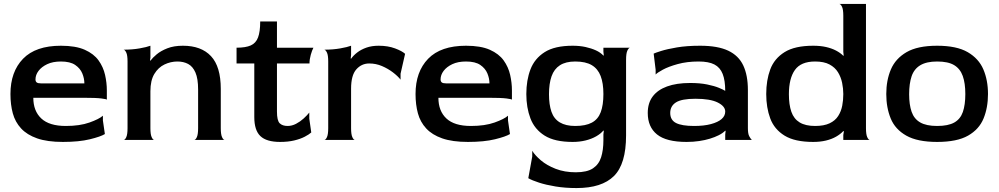

<svg xmlns="http://www.w3.org/2000/svg" viewBox="-20 -710 5066 974"><path d="M299 10Q220 10 168.5 -8Q117 -26 87 -58.5Q57 -91 45 -135Q33 -179 33 -233Q33 -346 97 -412Q161 -478 289 -478Q364 -478 410 -457.5Q456 -437 480 -403.5Q504 -370 513 -330Q522 -290 522 -251V-204Q522 -207 494.5 -210.5Q467 -214 402 -214H149Q149 -147 189.5 -109Q230 -71 314 -71Q385 -71 434 -88.5Q483 -106 502 -123V-99L512 -30Q491 -17 436 -3.5Q381 10 299 10ZM188 -287H408Q408 -312 397.5 -337.5Q387 -363 361.5 -380.5Q336 -398 289 -398Q248 -398 219.5 -384.5Q191 -371 175.5 -350.5Q160 -330 160 -307Q160 -297 166 -292Q172 -287 188 -287Z M607 0Q614 0 620.5 -14Q627 -28 627 -60V-398Q627 -430 620.5 -443.5Q614 -457 607 -458Q651 -458 688 -464.5Q725 -471 743 -478V-417L741 -404L743 -402Q754 -417 775 -434.5Q796 -452 829 -465Q862 -478 908 -478Q1001 -478 1050.5 -425Q1100 -372 1100 -259V-60Q1100 -28 1106.5 -14Q1113 0 1120 0H965Q972 0 978.5 -14Q985 -28 985 -60V-256Q985 -311 971.5 -342Q958 -373 934.5 -385.5Q911 -398 880 -398Q846 -398 814.5 -383Q783 -368 763 -335Q743 -302 743 -247V-60Q743 -28 749.5 -14Q756 0 763 0Z M1401 10Q1332 10 1301 -19.5Q1270 -49 1270 -116V-388H1180V-468Q1226 -468 1252 -479.5Q1278 -491 1289 -520Q1300 -549 1300 -601H1385V-468H1570Q1563 -455 1556.5 -432Q1550 -409 1550 -388H1385V-144Q1385 -98 1399 -84.5Q1413 -71 1439 -71Q1461 -71 1482 -82Q1503 -93 1520.5 -109Q1538 -125 1549 -139V-108L1559 -38Q1548 -28 1526 -16.5Q1504 -5 1472.5 2.5Q1441 10 1401 10Z M1625 0Q1632 0 1638.5 -14Q1645 -28 1645 -60V-398Q1645 -430 1638.5 -443.5Q1632 -457 1625 -458Q1669 -458 1706 -464.5Q1743 -471 1761 -478V-431L1759 -414L1761 -412Q1773 -429 1792.5 -444Q1812 -459 1839 -468.5Q1866 -478 1901 -478Q1948 -478 1984 -464.5Q2020 -451 2035 -437L2012 -336V-306Q1998 -324 1973 -343Q1948 -362 1917.5 -375Q1887 -388 1853 -388Q1814 -388 1787.5 -358Q1761 -328 1761 -260V-60Q1761 -28 1767.5 -14Q1774 0 1781 0Z M2354 10Q2275 10 2223.5 -8Q2172 -26 2142 -58.5Q2112 -91 2100 -135Q2088 -179 2088 -233Q2088 -346 2152 -412Q2216 -478 2344 -478Q2419 -478 2465 -457.5Q2511 -437 2535 -403.5Q2559 -370 2568 -330Q2577 -290 2577 -251V-204Q2577 -207 2549.5 -210.5Q2522 -214 2457 -214H2204Q2204 -147 2244.5 -109Q2285 -71 2369 -71Q2440 -71 2489 -88.5Q2538 -106 2557 -123V-99L2567 -30Q2546 -17 2491 -3.5Q2436 10 2354 10ZM2243 -287H2463Q2463 -312 2452.5 -337.5Q2442 -363 2416.5 -380.5Q2391 -398 2344 -398Q2303 -398 2274.5 -384.5Q2246 -371 2230.5 -350.5Q2215 -330 2215 -307Q2215 -297 2221 -292Q2227 -287 2243 -287Z M2905 244Q2847 244 2798.5 236Q2750 228 2714.5 216.5Q2679 205 2660 194L2680 84V55Q2694 78 2724 103.5Q2754 129 2799 146.5Q2844 164 2901 164Q2958 164 2988 144Q3018 124 3029.5 87.5Q3041 51 3041 2V-28L3043 -46L3041 -48Q3028 -32 3004.5 -18.5Q2981 -5 2950.5 2.5Q2920 10 2885 10Q2794 10 2743 -22Q2692 -54 2671 -109Q2650 -164 2650 -233Q2650 -303 2671 -358Q2692 -413 2743 -445.5Q2794 -478 2885 -478Q2921 -478 2950.5 -471.5Q2980 -465 3003 -454.5Q3026 -444 3041 -428L3043 -429L3041 -448V-468H3176Q3169 -467 3162.5 -453Q3156 -439 3156 -406V-23Q3156 122 3094.5 183Q3033 244 2905 244ZM2898 -71Q2951 -71 2982.5 -88Q3014 -105 3027.5 -141Q3041 -177 3041 -233Q3041 -288 3027 -324.5Q3013 -361 2982 -379.5Q2951 -398 2898 -398Q2850 -398 2820.5 -379Q2791 -360 2778 -323Q2765 -286 2765 -232Q2765 -179 2777.5 -143Q2790 -107 2820 -89Q2850 -71 2898 -71Z M3463 10Q3360 10 3313 -28Q3266 -66 3266 -137Q3266 -187 3291 -220.5Q3316 -254 3364 -271.5Q3412 -289 3481 -289Q3531 -289 3567.5 -281.5Q3604 -274 3627 -264.5Q3650 -255 3659 -249Q3659 -302 3646 -335Q3633 -368 3604 -383Q3575 -398 3524 -398Q3465 -398 3418 -385Q3371 -372 3342.5 -356.5Q3314 -341 3306 -332V-356L3296 -438Q3304 -442 3334 -451.5Q3364 -461 3414 -469.5Q3464 -478 3532 -478Q3621 -478 3674 -453Q3727 -428 3750.5 -378Q3774 -328 3774 -253V-60Q3774 -32 3780.5 -19.5Q3787 -7 3794 0H3659V-27L3661 -46L3659 -47Q3646 -34 3626 -24Q3606 -14 3581.5 -6.5Q3557 1 3527 5.5Q3497 10 3463 10ZM3501 -71Q3551 -71 3586.5 -80.5Q3622 -90 3640.5 -106Q3659 -122 3659 -144Q3659 -171 3621 -190Q3583 -209 3508 -209Q3438 -209 3409 -190.5Q3380 -172 3380 -137Q3380 -101 3409.5 -86Q3439 -71 3501 -71Z M4105 10Q4012 10 3960 -22Q3908 -54 3887.5 -109Q3867 -164 3867 -233Q3867 -303 3887.5 -358Q3908 -413 3960 -445.5Q4012 -478 4105 -478Q4142 -478 4170.5 -471.5Q4199 -465 4221 -453.5Q4243 -442 4258 -427L4260 -428L4258 -447V-630Q4258 -662 4251.5 -675.5Q4245 -689 4238 -690H4373V-60Q4373 -28 4379.5 -14Q4386 0 4393 0H4258V-25L4261 -44L4258 -45Q4243 -29 4221 -16.5Q4199 -4 4170 3Q4141 10 4105 10ZM4115 -71Q4160 -71 4188.5 -84.5Q4217 -98 4232 -121.5Q4247 -145 4252.5 -173.5Q4258 -202 4258 -233Q4258 -261 4252 -290Q4246 -319 4231 -343.5Q4216 -368 4188 -383Q4160 -398 4115 -398Q4043 -398 4012.5 -355Q3982 -312 3982 -232Q3982 -179 3994.5 -143Q4007 -107 4036.5 -89Q4066 -71 4115 -71Z M4734 10Q4634 10 4577.5 -22Q4521 -54 4498.5 -109Q4476 -164 4476 -233Q4476 -303 4499.5 -358Q4523 -413 4579 -445.5Q4635 -478 4734 -478Q4833 -478 4889 -445.5Q4945 -413 4968.5 -358Q4992 -303 4992 -233Q4992 -164 4969.5 -109Q4947 -54 4891 -22Q4835 10 4734 10ZM4734 -71Q4790 -71 4821 -88.5Q4852 -106 4864.5 -142Q4877 -178 4877 -233Q4877 -288 4864 -324.5Q4851 -361 4820.5 -379.5Q4790 -398 4734 -398Q4680 -398 4648.5 -379Q4617 -360 4604.5 -323Q4592 -286 4592 -232Q4592 -179 4604.5 -143Q4617 -107 4648 -89Q4679 -71 4734 -71Z"/></svg>

Font: Red Rose Medium
Style: Regular
Weight: 500
Designer: Jaikishan Patel
Version: Version 2.000